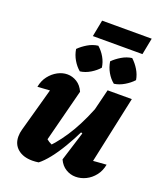

<svg xmlns="http://www.w3.org/2000/svg" viewBox="-156 -957 901 1066"><g transform="rotate(20 294.5 -424.5)"><path d="M281 -444 199 -125 186 -149Q200 -134 215.5 -124Q231 -114 249 -110L221 -102Q277 -160 323.5 -239.5Q370 -319 409 -427L422 -368Q398 -305 370 -247Q342 -189 312.5 -139.5Q283 -90 254 -53.5Q225 -17 199 3Q180 6 162 6Q108 6 76 -21Q44 -48 44 -94Q44 -115 50 -136L142 -468L221 -403Q172 -398 130.5 -394.5Q89 -391 49 -389Q56 -427 77 -454Q98 -481 126 -496Q154 -511 183 -511Q213 -511 239.5 -494.5Q266 -478 281 -444ZM318 -58 372 -231 356 -237 422 -504H565L464 -33L436 -104Q468 -107 497.5 -109.5Q527 -112 558 -114Q551 -76 529.5 -48.5Q508 -21 478.5 -6.5Q449 8 418 8Q387 8 360 -8.5Q333 -25 318 -58ZM242 -759 261 -857H554L535 -759ZM241 -550Q218 -569 201 -598Q184 -627 179 -660Q200 -681 228.5 -698Q257 -715 289 -719Q313 -698 329 -670Q345 -642 349 -611Q330 -589 301 -571.5Q272 -554 241 -550ZM442 -550Q418 -569 401.5 -598Q385 -627 380 -660Q401 -681 429.5 -698Q458 -715 489 -719Q512 -698 529 -670Q546 -642 551 -611Q531 -589 501.5 -571.5Q472 -554 442 -550Z"/></g></svg>

Font: Piazzolla Thin Black
Style: Italic
Weight: 900
Italic angle: -11.3°
Version: Version 2.005